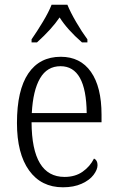

<svg xmlns="http://www.w3.org/2000/svg" viewBox="-20 -785 498 815"><path d="M52 -263Q52 -402 100 -473Q148 -544 238 -544Q321 -544 366 -480Q411 -416 411 -298V-266H114Q115 -34 254 -34Q299 -34 330.5 -56Q362 -78 379 -112Q394 -105 394 -84Q394 -65 377 -42.5Q360 -20 326.5 -5Q293 10 247 10Q155 10 103.5 -61.5Q52 -133 52 -263ZM348 -305Q346 -504 237 -504Q180 -504 150 -452.5Q120 -401 115 -305ZM114 -618Q137 -651 162 -692.5Q187 -734 199 -765H266Q279 -733 303.5 -691Q328 -649 351 -618V-605H328Q266 -659 233 -711Q200 -662 137 -605H114Z"/></svg>

Font: Noto Serif NarrowLight
Style: Regular
Weight: 300
Width: 4
Designer: Monotype Design Team
Foundry: Monotype Imaging Inc.
Version: Version 1.001